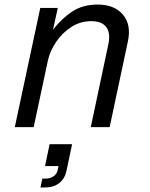

<svg xmlns="http://www.w3.org/2000/svg" viewBox="-20 -559 658 844"><path d="M45 0 157 -524H234L213 -428Q250 -477 297 -508Q344 -539 409 -539Q483 -539 520.5 -494.5Q558 -450 542 -376L462 0H379L456 -363Q467 -413 447.5 -439.5Q428 -466 381 -466Q333 -466 293 -440Q253 -414 226.5 -374.5Q200 -335 191 -295L128 0ZM178 171 198 75H297L272 193Q265 226 240.5 245.5Q216 265 179 265H158L166 226H180Q201 226 215.5 216Q230 206 234 187L237 171Z"/></svg>

Font: Fragment Mono
Style: Italic
Weight: 400
Italic angle: -12°
Designer: Wei Huang based on Nimbus Sans by URW Studio, based on Helvetica by Max Miedinger.
Foundry: Wei Huang
Version: Version 1.011; ttfautohint (v1.8.4.7-5d5b)